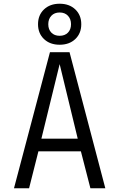

<svg xmlns="http://www.w3.org/2000/svg" viewBox="-20 -1010 640 1030"><path d="M55 0 248 -730H353L545 0H465L414 -198H186L136 0ZM202 -266H397L300 -666ZM300 -770Q248 -770 216 -800.5Q184 -831 184 -880Q184 -929 216 -959.5Q248 -990 300 -990Q352 -990 384 -959.5Q416 -929 416 -880Q416 -831 384 -800.5Q352 -770 300 -770ZM300 -818Q328 -818 344.5 -835Q361 -852 361 -880Q361 -908 344.5 -925.5Q328 -943 300 -943Q272 -943 255.5 -925.5Q239 -908 239 -880Q239 -852 255.5 -835Q272 -818 300 -818Z"/></svg>

Font: Tiny Light
Style: Regular
Weight: 300
Monospace: yes
Designer: Philipp Nurullin, Konstantin Bulenkov
Foundry: JetBrains
Version: Version 2.251; ttfautohint (v1.8.4.7-5d5b)